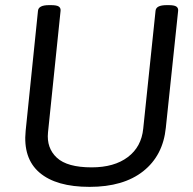

<svg xmlns="http://www.w3.org/2000/svg" viewBox="-20 -722 752 748"><path d="M329 6Q199 6 134 -49.5Q69 -105 80 -213L128 -680Q130 -702 171 -702H179Q201 -702 209 -696.5Q217 -691 216 -680L167 -206Q161 -145 201.5 -107.5Q242 -70 337 -70Q425 -70 478 -110Q531 -150 538 -221L586 -680Q588 -702 629 -702H637Q659 -702 667 -696.5Q675 -691 674 -680L626 -224Q615 -116 538 -55Q461 6 329 6Z"/></svg>

Font: Asap
Style: Italic
Weight: 400
Italic angle: -6°
Designer: Pablo Cosgaya
Foundry: Omnibus-Type
Version: Version 3.001; ttfautohint (v1.8.3)